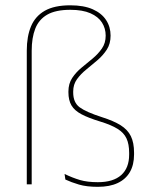

<svg xmlns="http://www.w3.org/2000/svg" viewBox="-20 -695 578 724"><path d="M81 0V-504.5Q81 -557.5 97 -595.8Q113 -634 149 -654.5Q185 -675 245 -675Q296 -675 329.8 -660Q363.5 -645 380.2 -619.2Q397 -593.5 397 -560.5Q397 -530 382.8 -508Q368.5 -486 347.5 -468Q326.5 -450 305.5 -433Q284.5 -416 270.2 -396.2Q256 -376.5 256 -350V-346.5Q256 -308.5 280.2 -290.5Q304.5 -272.5 363.5 -253.5Q408 -239.5 434.8 -222.8Q461.5 -206 473.5 -181.5Q485.5 -157 485.5 -119V-112.5Q485.5 -73.5 469.8 -46.2Q454 -19 423.8 -4.8Q393.5 9.5 349 9.5Q306.5 9.5 277.8 1Q249 -7.5 226.5 -18L223.5 -39Q253.5 -24.5 281.5 -16.2Q309.5 -8 349 -8Q407 -8 437 -34.8Q467 -61.5 467 -112V-118.5Q467 -151.5 457 -173Q447 -194.5 423.2 -209.2Q399.5 -224 358.5 -236.5Q314 -250 287.5 -264Q261 -278 249.5 -297.5Q238 -317 238 -347V-350Q238 -379.5 252.2 -401Q266.5 -422.5 287.5 -439.8Q308.5 -457 329.2 -474.2Q350 -491.5 364.2 -512Q378.5 -532.5 378.5 -560.5Q378.5 -588 364.5 -610Q350.5 -632 321 -645Q291.5 -658 245 -658Q190 -658 158.2 -639.8Q126.5 -621.5 113 -587Q99.5 -552.5 99.5 -503.5V0Z"/></svg>

Font: Anek Devanagari Thin
Style: Regular
Weight: 250
Designer: Kailash Malviya (Devanagari) & Yesha Goshar (Latin)
Foundry: Ek Type
Version: Version 1.003